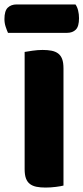

<svg xmlns="http://www.w3.org/2000/svg" viewBox="-46 -840 376 865"><path d="M-10 -692Q-15 -703 -20.5 -719.5Q-26 -736 -26 -754Q-26 -791 -11 -805.5Q4 -820 29 -820H294Q302 -809 306 -792.5Q310 -776 310 -758Q310 -721 295.5 -706.5Q281 -692 256 -692ZM240 -4Q229 -1 205.5 2Q182 5 159 5Q136 5 118.5 1.5Q101 -2 89 -11Q77 -20 71 -36Q65 -52 65 -78V-606Q76 -608 100 -611.5Q124 -615 146 -615Q169 -615 186.5 -611.5Q204 -608 216 -599Q228 -590 234 -574Q240 -558 240 -532Z"/></svg>

Font: Baloo Tammudu
Style: Regular
Weight: 400
Designer: Omkar Shende and Ek Type
Foundry: Ek Type
Version: Version 1.007;PS 1.000;hotconv 1.0.88;makeotf.lib2.5.647800